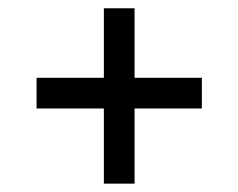

<svg xmlns="http://www.w3.org/2000/svg" viewBox="-20 -479 576 464"><path d="M305.2 -216.8H467.8V-291H305.2V-459H231V-291H68.4V-216.8H231V-35.2H305.2Z"/></svg>

Font: Vazirmatn RD NL
Style: Regular
Weight: 400
Designer: Saber Rastikerdar
Foundry: Saber Rastikerdar
Version: Version 32.101